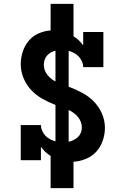

<svg xmlns="http://www.w3.org/2000/svg" viewBox="-20 -863 640 990"><path d="M241 107V-59Q226 -68 213.5 -80Q201 -92 191 -106V-37H87V-218H191Q191 -203 197.5 -188.5Q204 -174 214.5 -163Q225 -152 238.5 -145Q252 -138 266 -134V-322Q232 -335 199.5 -353Q167 -371 141.5 -398Q116 -425 101.5 -460Q87 -495 87 -532Q87 -564 97 -595.5Q107 -627 127.5 -652Q148 -677 178.5 -690.5Q209 -704 241 -706V-843H359V-676Q374 -667 386.5 -655Q399 -643 409 -629V-698H513V-517H409Q409 -532 402.5 -546.5Q396 -561 385.5 -572Q375 -583 361.5 -590Q348 -597 334 -601V-416Q369 -403 403 -385Q437 -367 463.5 -340Q490 -313 505.5 -277.5Q521 -242 521 -204Q521 -171 510 -138.5Q499 -106 477 -81.5Q455 -57 423.5 -44Q392 -31 359 -29V107ZM266 -443V-602Q254 -599 242.5 -592.5Q231 -586 222.5 -576.5Q214 -567 210 -554.5Q206 -542 206 -529Q206 -515 210.5 -502Q215 -489 223.5 -478Q232 -467 243 -458Q254 -449 266 -443ZM334 -132Q347 -135 359.5 -141Q372 -147 382 -156.5Q392 -166 397 -179Q402 -192 402 -206Q402 -221 396.5 -235Q391 -249 381.5 -260.5Q372 -272 359.5 -281Q347 -290 334 -296Z"/></svg>

Font: Iosevka Plex Etoile
Style: Bold
Weight: 700
Designer: Belleve Invis
Foundry: Belleve Invis
Version: Version 25.1.1; ttfautohint (v1.8.4)